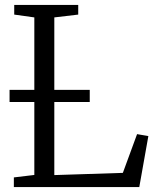

<svg xmlns="http://www.w3.org/2000/svg" viewBox="-20 -763 644 783"><path d="M36.5 0V-39.5L120 -49.5V-692L38 -703.5V-743H299V-703.5L201.5 -692V-49L481 -58L539 -216L585 -208L548 0ZM346 -396.5V-347H19V-396.5Z"/></svg>

Font: Merriweather 36pt Light
Style: Regular
Weight: 300
Designer: Eben Sorkin
Foundry: Eben Sorkin
Version: Version 2.100